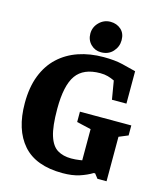

<svg xmlns="http://www.w3.org/2000/svg" viewBox="-128 -962 906 1076"><g transform="rotate(15 324.5 -424.5)"><path d="M337 20Q182 20 107 -65.5Q32 -151 32 -305Q32 -397 58.5 -465Q85 -533 133.5 -578Q182 -623 248 -645.5Q314 -668 393 -668Q458 -668 503.5 -657Q549 -646 583 -637V-449H499L481 -556Q462 -565 442.5 -570.5Q423 -576 398 -576Q301 -576 258.5 -516.5Q216 -457 216 -321Q216 -219 233 -165.5Q250 -112 283 -92Q316 -72 363 -72Q375 -72 387.5 -73Q400 -74 410 -75.5Q420 -77 426 -78V-259L343 -278V-338H641V-280L588 -258V0H535L515 -26H507Q476 -7 435 6.5Q394 20 337 20ZM370 -690Q335 -690 310.5 -714.5Q286 -739 286 -776Q286 -814 313.5 -841.5Q341 -869 379 -869Q415 -869 440 -847Q465 -825 465 -785Q465 -747 439 -718.5Q413 -690 370 -690Z"/></g></svg>

Font: Faustina Light ExtraBold
Style: Regular
Weight: 800
Version: Version 1.200